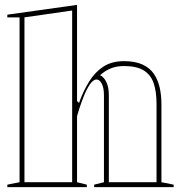

<svg xmlns="http://www.w3.org/2000/svg" viewBox="-20 -765 740 785"><path d="M690 -10V0H365V-10L405 -20V-375Q405 -406 396 -423Q387 -440 375 -440Q361 -440 347.5 -420Q334 -400 323 -372.5Q312 -345 304.5 -321.5Q297 -298 295 -290V-20L335 -10V0H10V-10L60 -20V-694H10V-705L295 -745V-352L303 -344Q320 -392 344 -431Q368 -470 402.5 -492.5Q437 -515 487 -515Q533 -515 563 -501Q593 -487 609.5 -462.5Q626 -438 633 -406.5Q640 -375 640 -340V-20ZM80 -20H275V-722L80 -694ZM425 -20H620V-340Q620 -391 608 -425.5Q596 -460 567 -477.5Q538 -495 487 -495Q456 -495 432 -485Q408 -475 389 -457Q392 -456 395 -454.5Q398 -453 399 -451Q410 -442 417.5 -423Q425 -404 425 -375Z"/></svg>

Font: Kalnia Glaze Thin
Style: Bold
Weight: 700
Version: Version 1.110